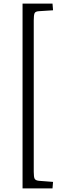

<svg xmlns="http://www.w3.org/2000/svg" viewBox="-20 -832 354 1064"><path d="M105 212V-812H271L274 -775L196 -770Q176 -769 171.5 -758.5Q167 -748 167 -719V120Q167 149 172 158.5Q177 168 196 170L274 176L271 212Z"/></svg>

Font: Literata 18pt Light
Style: Regular
Weight: 300
Designer: Latin by Veronika Burian and Jose Scaglione. Greek by Irene Vlachou. Cyrillic by Vera Evstafieva.
Foundry: TypeTogether
Version: Version 3.103;gftools[0.9.29]